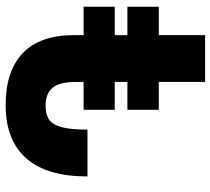

<svg xmlns="http://www.w3.org/2000/svg" viewBox="-54 -710 764 697"><g transform="rotate(-90 328.5 -362.0)"><path d="M549 -328V-282H652V-168H549V0H379V-168H278V-282H379V-328H278V-441H379V-468Q379 -528 358 -553.5Q337 -579 293 -579Q261 -579 242.5 -566.5Q224 -554 215 -521Q206 -488 206 -427H36Q36 -575 102 -649.5Q168 -724 295 -724Q419 -724 484 -661.5Q549 -599 549 -476V-441H652V-328Z"/></g></svg>

Font: Noto Sans Armenian Black Cond
Style: Regular
Weight: 900
Width: 3
Designer: Monotype Design team
Foundry: Monotype Imaging Inc.
Version: Version 1.000